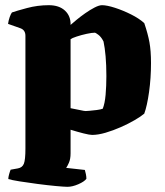

<svg xmlns="http://www.w3.org/2000/svg" viewBox="-20 -520 635 740"><path d="M240 200Q228 200 195.5 197Q163 194 125 189Q87 184 55.5 179Q24 174 12 170Q12 163 15 152Q18 141 21 134L49 129Q66 126 72 111Q78 96 78 53V-382Q78 -404 59 -411L11 -428Q13 -442 17.5 -454.5Q22 -467 26 -472Q43 -478 84 -489Q125 -500 168 -500Q208 -500 230.5 -479Q253 -458 252 -424Q260 -431 275 -443.5Q290 -456 308.5 -469Q327 -482 344.5 -491Q362 -500 373 -500Q392 -500 423 -490Q454 -480 485 -464.5Q516 -449 536 -431Q550 -390 556 -357Q562 -324 562 -277Q562 -219 554.5 -165.5Q547 -112 536 -82Q523 -71 499 -57Q475 -43 445.5 -30Q416 -17 387 -8.5Q358 0 335 0Q325 0 301.5 -6Q278 -12 252 -20V71Q252 93 245.5 107.5Q239 122 235 127L307 135Q309 141 311 151Q313 161 313 169Q305 180 282 190Q259 200 240 200ZM310 -92Q312 -92 325 -93Q338 -94 353 -96Q368 -98 376 -101Q384 -121 387 -154.5Q390 -188 390 -227Q390 -269 387 -303Q384 -337 379 -360Q370 -378 359 -386Q348 -394 346 -394Q334 -394 313.5 -389.5Q293 -385 275 -379Q257 -373 252 -369V-103Q274 -99 289.5 -95.5Q305 -92 310 -92Z"/></svg>

Font: Texturina Black
Style: Regular
Weight: 900
Designer: Guillermo Torres Carreño
Foundry: Omnibus-Type
Version: Version 1.002; ttfautohint (v1.8.3)